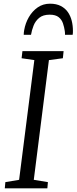

<svg xmlns="http://www.w3.org/2000/svg" viewBox="-20 -1020 415 1040"><path d="M6 0 9 -33.5 83.5 -46 166 -694.5 97 -704.5 101.5 -743H324.5L320.5 -704.5L245 -694.5L163 -46L239.5 -33.5L236.5 0ZM251 -1000Q285.5 -1000 309.5 -987.5Q333.5 -975 347.8 -954.2Q362 -933.5 368.5 -907.5Q375 -881.5 375 -853.5Q375 -847.5 374.8 -842Q374.5 -836.5 373.5 -831.5H332Q332 -836 332 -841Q332 -846 331 -851.5Q328 -872.5 321.2 -893Q314.5 -913.5 297.8 -927Q281 -940.5 249 -940.5Q213 -940.5 192.2 -923.2Q171.5 -906 161.8 -881Q152 -856 148 -831.5H108.5Q108.5 -838.5 109.2 -844.5Q110 -850.5 111 -857Q117.5 -894.5 136.2 -927Q155 -959.5 184 -979.8Q213 -1000 251 -1000Z"/></svg>

Font: Merriweather 28pt Light
Style: Italic
Weight: 300
Italic angle: -7.8°
Version: Version 2.101